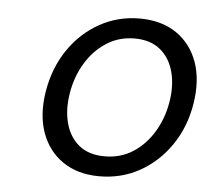

<svg xmlns="http://www.w3.org/2000/svg" viewBox="-39 -780 555 507"><g transform="rotate(5 238.5 -526.0)"><path d="M241.7 -314Q184.1 -314 144.5 -341.1Q105 -368.2 88.1 -415.8Q71.3 -463.4 81.5 -525.9Q92.3 -588.9 124.8 -636.5Q157.2 -684.1 205.8 -711.2Q254.4 -738.3 312 -738.3Q370.1 -738.3 409.7 -711.2Q449.2 -684.1 466.1 -636.5Q482.9 -588.9 472.7 -525.9Q462.4 -463.4 429.4 -415.5Q396.5 -367.7 348.1 -340.8Q299.8 -314 241.7 -314ZM251 -367.7Q293 -367.7 325.7 -388.7Q358.4 -409.7 380.1 -445.6Q401.9 -481.4 409.2 -525.9Q416.5 -570.3 406.7 -606.2Q397 -642.1 371.1 -663.3Q345.2 -684.6 303.2 -684.6Q261.7 -684.6 228.8 -663.3Q195.8 -642.1 174.1 -606.2Q152.3 -570.3 145 -525.9Q137.7 -481.4 147.5 -445.6Q157.2 -409.7 183.1 -388.7Q209 -367.7 251 -367.7Z"/></g></svg>

Font: Inter 17pt Light
Style: Italic
Weight: 300
Italic angle: -9.3988°
Version: Version 4.001;git-66647c0bb